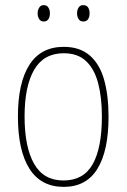

<svg xmlns="http://www.w3.org/2000/svg" viewBox="-20 -720 495 750"><path d="M404 -264Q404 -131 360.5 -60.5Q317 10 229 10Q140 10 95 -61Q50 -132 50 -265Q50 -397 95 -467Q140 -537 229 -537Q292 -537 331 -503Q370 -469 387 -407.5Q404 -346 404 -264ZM76 -265Q76 -146 113 -80.5Q150 -15 228 -15Q306 -15 342 -78.5Q378 -142 378 -265Q378 -339 363.5 -394.5Q349 -450 316.5 -481Q284 -512 229 -512Q151 -512 113.5 -447.5Q76 -383 76 -265ZM127 -668Q127 -680 133 -690Q139 -700 151 -700Q163 -700 169 -690.5Q175 -681 175 -668Q175 -654 169 -645Q163 -636 151 -636Q139 -636 133 -645.5Q127 -655 127 -668ZM281 -668Q281 -681 287 -690.5Q293 -700 305 -700Q318 -700 324 -691Q330 -682 330 -668Q330 -654 324 -645Q318 -636 305 -636Q293 -636 287 -645.5Q281 -655 281 -668Z"/></svg>

Font: Noto Sans Gurmukhi UI Condensed Thin
Style: Regular
Weight: 100
Width: 3
Designer: Jelle Bosma - Monotype Design Team
Foundry: Monotype Imaging Inc.
Version: Version 2.004; ttfautohint (v1.8.4.7-5d5b)